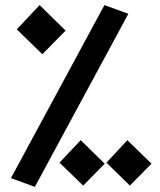

<svg xmlns="http://www.w3.org/2000/svg" viewBox="-20 -723 626 753"><path d="M116.7 9.8 22.9 -24.4 389.6 -703.1 483.4 -668.9ZM146 -510.3 45.9 -607.9 135.3 -703.1 237.3 -603ZM306.2 4.9 213.4 -85 296.4 -173.3 390.6 -81.1ZM489.3 4.9 397.5 -85 479.5 -173.3 574.2 -81.1Z"/></svg>

Font: CaskaydiaCove NF SemiBold
Style: Regular
Weight: 600
Designer: Aaron Bell
Foundry: Saja Typeworks
Version: Version 2111.001; VTT 6.35;Nerd Fonts 3.2.1